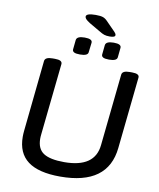

<svg xmlns="http://www.w3.org/2000/svg" viewBox="-106 -1094 978 1183"><g transform="rotate(10 383.0 -502.5)"><path d="M352 7Q216 7 149.5 -43Q83 -93 83 -195Q83 -213 85 -232L131 -677Q134 -702 180 -702H196Q242 -702 240 -677L193 -232Q192 -224 191.5 -217Q191 -210 191 -202Q191 -138 232 -111.5Q273 -85 361 -85Q553 -85 567 -228L614 -677Q617 -702 662 -702H678Q725 -702 722 -677L675 -229Q651 7 352 7ZM524 -755Q498 -755 487 -761Q476 -767 477 -779L483 -838Q486 -863 535 -863Q584 -863 581 -838L575 -779Q573 -755 524 -755ZM342 -755Q316 -755 305 -761Q294 -767 295 -779L301 -838Q304 -863 353 -863Q403 -863 400 -838L393 -779Q392 -755 342 -755ZM503 -896Q482 -896 468.5 -900.5Q455 -905 436 -917L369 -956Q350 -968 343 -976Q336 -984 336 -991Q336 -1012 396 -1012Q427 -1012 442 -1006.5Q457 -1001 470 -987L527 -929Q537 -919 537 -910Q537 -896 503 -896Z"/></g></svg>

Font: Asap Semi Expanded Semi Expanded Medium
Style: Italic
Weight: 500
Width: 6
Italic angle: -6°
Designer: Pablo Cosgaya
Foundry: Omnibus-Type
Version: Version 3.001; ttfautohint (v1.8.4.7-5d5b)